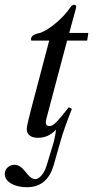

<svg xmlns="http://www.w3.org/2000/svg" viewBox="-74 -566 390 804"><path d="M296 -428H216L244 -531C245 -533 245 -538 245 -538C245 -543 242 -546 236 -546C232 -546 226 -543 222 -537C186 -483 121 -434 89 -427C65 -422 56 -413 56 -402C56 -402 56 -399 57 -396H132L54 -100C46 -68 38 -37 38 -26C38 -1 57 11 84 11C113 11 136 2 161 -23C160 -17 155 15 151 29L121 128C112 159 91 184 75 184C39 184 29 124 -14 124C-33 124 -54 139 -54 162C-54 199 -8 218 39 218C102 218 135 180 151 125L180 23C189 -10 210 -67 227 -110L214 -117C165 -54 149 -38 133 -38C124 -38 118 -41 118 -54C118 -57 119 -64 120 -68L207 -396H291Z"/></svg>

Font: XITS
Style: Italic
Weight: 400
Italic angle: -16.33°
Designer: MicroPress Inc., with final additions and corrections provided by Coen Hoffman, Elsevier (retired)
Version: Version 1.302